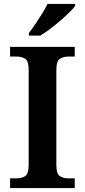

<svg xmlns="http://www.w3.org/2000/svg" viewBox="-20 -951 430 971"><path d="M31 0V-49H64Q90 -49 107.5 -60.5Q125 -72 125 -117V-597Q125 -642 107.5 -653.5Q90 -665 64 -665H31V-714H358V-665H326Q300 -665 282.5 -653.5Q265 -642 265 -597V-117Q265 -72 282.5 -60.5Q300 -49 326 -49H358V0ZM126 -784Q141 -803 158.5 -829Q176 -855 193 -882Q210 -909 220 -931H360V-921Q351 -908 330.5 -888Q310 -868 284.5 -846Q259 -824 233 -804.5Q207 -785 184 -771H126Z"/></svg>

Font: Noto Serif Khojki SemiBold
Style: Regular
Weight: 600
Version: Version 2.003